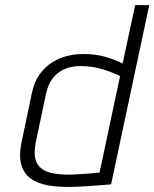

<svg xmlns="http://www.w3.org/2000/svg" viewBox="-20 -720 603 750"><path d="M414 0 563 -700H508L459 -472Q429 -487 391.5 -498Q354 -509 304 -509Q274 -509 243 -501.5Q212 -494 184 -476.5Q156 -459 135 -430Q114 -401 105 -359L65 -168Q53 -113 63 -77.5Q73 -42 100 -22.5Q127 -3 167 4Q207 11 256 10Q270 10 290 9Q310 8 332 6.5Q354 5 372.5 3.5Q391 2 403 1Q415 0 414 0ZM449 -423 369 -46Q369 -46 364 -45.5Q359 -45 349.5 -44Q340 -43 326.5 -42Q313 -41 296.5 -40Q280 -39 261 -38Q211 -37 180 -44.5Q149 -52 133.5 -69.5Q118 -87 116 -113Q114 -139 122 -175L160 -355Q168 -390 184 -411.5Q200 -433 220 -444Q240 -455 258.5 -458.5Q277 -462 290 -462Q338 -462 375.5 -451Q413 -440 449 -423Z"/></svg>

Font: Advent Pro
Style: Italic
Weight: 400
Italic angle: -12°
Designer: VivaRado, Andreas Kalpakidis
Foundry: VivaRado, Andreas Kalpakidis
Version: Version 3.000